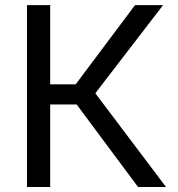

<svg xmlns="http://www.w3.org/2000/svg" viewBox="-20 -748 712 768"><path d="M87.9 0V-727.5H180.7V-410.6H282.7L520 -727.5H632.3L361.3 -375L644 0H532.2L286.6 -330.1H180.7V0Z"/></svg>

Font: Inter Variable LoSnoCo
Style: Regular
Weight: 400
Designer: Rasmus Andersson
Foundry: rsms
Version: Version 4.000;git-a52131595; featfreeze: case,dlig,ss01,ss02